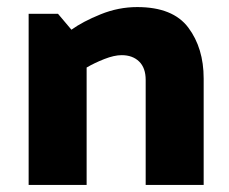

<svg xmlns="http://www.w3.org/2000/svg" viewBox="-20 -523 649 543"><path d="M368 -503Q469 -503 512.5 -445Q556 -387 556 -301V0H392V-297Q392 -331 373.5 -349Q355 -367 324 -367Q303 -367 275 -356Q247 -345 225 -332V0H61V-484H144L182 -439Q214 -462 264.5 -482.5Q315 -503 368 -503Z"/></svg>

Font: Palanquin Dark SemiBold
Style: Regular
Weight: 600
Designer: Pria Ravichandran
Version: Version 1.001